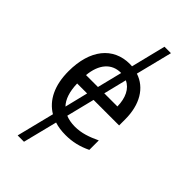

<svg xmlns="http://www.w3.org/2000/svg" viewBox="-293 -834 1116 1116"><g transform="rotate(45 265.0 -276.0)"><path d="M105 208H157L210 -3C237 6 267 10 301 10C357 10 407 -2 459 -27V-105C406 -80 359 -63 304 -63C275 -63 249 -68 228 -77L271 -250H481V-300C481 -420 430 -507 341 -536L397 -760H344L291 -546C285 -546 279 -547 273 -547C135 -547 50 -441 50 -265C50 -149 91 -67 163 -24ZM138 -321C147 -417 195 -474 272 -474H274L236 -321ZM396 -321H288L323 -463C370 -442 395 -390 396 -321ZM136 -250H218L183 -107C154 -137 138 -184 136 -250Z"/></g></svg>

Font: Noto Sans Mono Condensed
Style: Regular
Weight: 400
Width: 3
Designer: Monotype Design Team
Foundry: Monotype Imaging Inc.
Version: Version 2.014